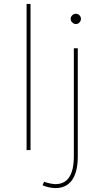

<svg xmlns="http://www.w3.org/2000/svg" viewBox="-20 -762 509 975"><path d="M115 -742H135V0H115ZM204 161Q218 166 231.5 169Q245 172 259 173Q355 175 355 31V-517H375V31Q375 112 345.5 153Q316 194 259 193Q227 192 196 179ZM365 -692Q376 -692 383.5 -684.5Q391 -677 391 -666Q391 -656 383.5 -648Q376 -640 365 -640Q355 -640 347 -648Q339 -656 339 -666Q339 -677 347 -684.5Q355 -692 365 -692Z"/></svg>

Font: Alexandria Thin
Style: Regular
Weight: 250
Designer: Mohamed Gaber
Foundry: Kief Type Foundry
Version: Version 5.100